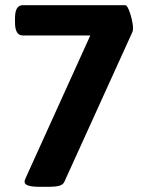

<svg xmlns="http://www.w3.org/2000/svg" viewBox="-20 -720 575 742"><path d="M464 -700Q470 -700 477 -684Q484 -668 489 -647Q494 -626 494 -610Q494 -603 492 -597L229 -18Q224 -6 208.5 -2Q193 2 171 2H134Q75 2 75 -17Q75 -21 76.5 -25.5Q78 -30 81 -36L329 -583H68Q38 -583 38 -633V-650Q38 -700 68 -700Z"/></svg>

Font: Asap VF Beta
Style: Regular
Weight: 400
Designer: Pablo Cosgaya
Foundry: Pablo Cosgaya
Version: Version 1.007